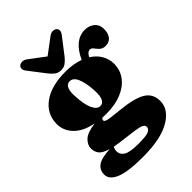

<svg xmlns="http://www.w3.org/2000/svg" viewBox="-276 -863 1237 1237"><g transform="rotate(-45 342.0 -244.5)"><path d="M395 -70Q511 -58 562 -26Q613 6 613 71Q613 148 527.2 198Q441.5 248 276.5 248Q143 248 82.2 222.5Q21.5 197 21.5 151.5Q21.5 109 53.5 86.5Q85.5 64 163 60Q113.5 45.5 96.8 24Q80 2.5 80 -27.5Q80 -60.5 108.5 -88Q137 -115.5 211 -125Q125.5 -142 80.5 -187.8Q35.5 -233.5 35.5 -294.5Q35.5 -385 109.2 -439.8Q183 -494.5 314.5 -494.5Q351.5 -494.5 383.2 -489Q415 -483.5 441.5 -474Q498 -597 593 -597Q631 -597 657.8 -574.8Q684.5 -552.5 684.5 -511.5Q684.5 -474 666.5 -451Q648.5 -428 616 -428Q594 -428 581.5 -436.5Q569 -445 561 -456Q553 -467 545 -475.5Q537 -484 524.5 -484Q504.5 -484 488 -451.5Q529.5 -425.5 550.8 -388.2Q572 -351 572 -309.5Q572 -251.5 539.2 -207.8Q506.5 -164 447.8 -139.8Q389 -115.5 311 -115.5Q292 -115.5 274 -116.5Q263.5 -110 263.5 -101.5Q263.5 -92.5 274 -87.8Q284.5 -83 313 -79.2Q341.5 -75.5 395 -70ZM288.5 -431.5Q263 -430.5 253 -405.5Q243 -380.5 246 -340Q249.5 -261.5 268.5 -219.8Q287.5 -178 317.5 -178.5Q366 -179.5 360.5 -276Q357 -346.5 339.2 -389.2Q321.5 -432 288.5 -431.5ZM183.5 100.5Q183.5 131.5 212 149.5Q240.5 167.5 320 167.5Q389 167.5 411.2 157.2Q433.5 147 433.5 127.5Q433.5 106.5 398.2 98.2Q363 90 270.5 79.5Q226 74.5 193.5 67.5Q190 71.5 186.8 81Q183.5 90.5 183.5 100.5ZM376.5 -564Q359 -543 342.5 -531.5Q326 -520 302 -520Q278 -520 261.2 -531.5Q244.5 -543 227.5 -564L140.5 -677Q127 -693.5 127.5 -707Q128 -720.5 136.5 -728Q146.5 -737 162.5 -737.2Q178.5 -737.5 195.5 -725L302 -645L409 -725Q425.5 -737.5 441.5 -737.2Q457.5 -737 467.5 -728Q476 -720.5 476.5 -707Q477 -693.5 463.5 -677Z"/></g></svg>

Font: Fraunces 9pt S050 Black
Style: Regular
Weight: 900
Version: Version 1.000; ttfautohint (v1.8.3)